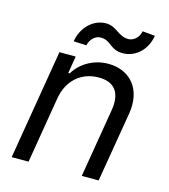

<svg xmlns="http://www.w3.org/2000/svg" viewBox="-111 -834 809 921"><g transform="rotate(15 293.5 -373.0)"><path d="M240.1 -610.8C245.7 -640.6 269.9 -664.8 296.9 -664.8C350.9 -664.8 352.3 -619.3 417.6 -619.3C478.7 -619.3 534.1 -666.2 545.5 -740.1L483 -745.7C478.7 -715.9 453.1 -691.8 426.1 -691.8C375 -691.8 358 -737.2 304 -737.2C242.9 -737.2 187.5 -686.1 176.1 -613.6ZM32.7 0H116.5L171.2 -328.1C186.8 -423.3 253.6 -477.3 338.1 -477.3C418.3 -477.3 452.4 -429 437.5 -340.9L380.7 0H464.5L522.7 -346.6C544.7 -476.6 470.2 -552.6 365.8 -552.6C289.1 -552.6 228 -511.4 197.4 -460.2H190.3L204.5 -545.5H123.6Z"/></g></svg>

Font: TID UI
Style: Italic
Weight: 400
Italic angle: -9.39999°
Designer: The TID Project Authors
Foundry: Bakken & Bæck
Version: Version 1.001;hotconv 1.0.109;makeotfexe 2.5.65596